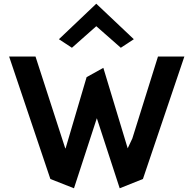

<svg xmlns="http://www.w3.org/2000/svg" viewBox="-20 -1007 1043 1033"><path d="M297 -796 367 -750 498 -866 630 -750 700 -796 498 -987ZM536 -642 446 -592 333 -209H331L171 -703H29L251 -44L378 6L501 -371L624 6L749 -44L972 -703H830L692 -262L667 -209Z"/></svg>

Font: Bluebird
Style: Regular
Weight: 400
Designer: Jasper
Foundry: Cannot Into Space Fonts
Version: Version 0.98